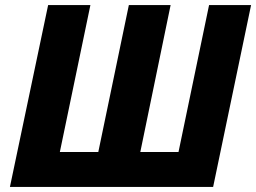

<svg xmlns="http://www.w3.org/2000/svg" viewBox="-20 -734 1006 754"><path d="M19 0 169 -714H335L215 -137H366L486 -714H650L531 -137H681L801 -714H966L817 0Z"/></svg>

Font: Noto Sans Display Extra
Style: Italic
Weight: 800
Italic angle: -12°
Designer: Monotype Design Team
Foundry: Monotype Imaging Inc.
Version: Version 1.900